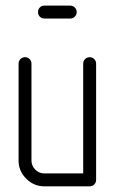

<svg xmlns="http://www.w3.org/2000/svg" viewBox="-20 -656 403 676"><path d="M45.4 -90.8V-431.6Q45.4 -441.4 52 -448Q58.6 -454.6 68.1 -454.6Q77.6 -454.6 84.2 -448Q90.8 -441.4 90.8 -431.6V-90.8Q90.8 -72.3 104.2 -58.8Q117.7 -45.4 136.2 -45.4H272.9V-431.6Q272.9 -441.4 279.5 -448Q286.1 -454.6 295.7 -454.6Q305.2 -454.6 311.8 -448Q318.4 -441.4 318.4 -431.6V-22.9Q318.4 -13.2 311.8 -6.6Q305.2 0 295.4 0H136.2Q99.1 0 72.3 -26.9Q45.4 -53.7 45.4 -90.8ZM136.2 -636.2H227.1Q236.8 -636.2 243.4 -629.6Q250 -623 250 -613.5Q250 -604 243.4 -597.4Q236.8 -590.8 227.1 -590.8H136.2Q126.5 -590.8 120.1 -597.4Q113.8 -604 113.8 -613.5Q113.8 -623 120.1 -629.6Q126.5 -636.2 136.2 -636.2Z"/></svg>

Font: OpenGost Type A TT
Style: Regular
Weight: 400
Version: Version 0.3